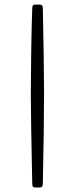

<svg xmlns="http://www.w3.org/2000/svg" viewBox="-20 -664 328 834"><path d="M120.1 -629.4Q120.1 -644 131.8 -644H152.8Q159.7 -644 162.8 -640.1Q166 -636.2 166 -630.4Q168 -548.3 169.7 -429.7Q171.4 -311 171.4 -253.9Q171.4 -191.4 169.9 -81.5Q168.5 28.3 166 136.2Q166 142.6 162.8 146.5Q159.7 150.4 152.8 150.4H131.8Q120.1 150.4 120.1 135.3Q117.7 25.9 115.7 -93.8Q113.8 -213.4 113.8 -253.9Q113.8 -316.4 115.5 -434.6Q117.2 -552.7 120.1 -629.4Z"/></svg>

Font: David Libre
Style: Regular
Weight: 400
Version: Version 1.000